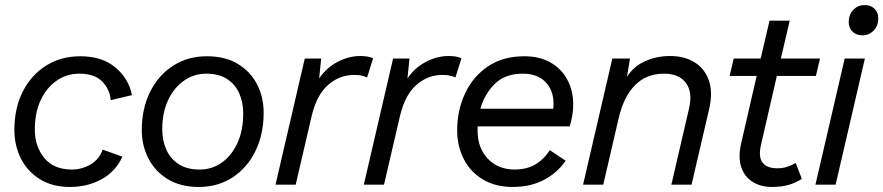

<svg xmlns="http://www.w3.org/2000/svg" viewBox="-20 -732 3501 761"><path d="M257 9Q188 9 138.5 -21.5Q89 -52 63 -103.5Q37 -155 37 -217Q37 -303 70 -368.5Q103 -434 162 -471.5Q221 -509 299 -509Q384 -509 437 -465Q490 -421 503 -355L419 -335Q415 -379 384.5 -409.5Q354 -440 295 -440Q244 -440 204 -412Q164 -384 141 -334.5Q118 -285 118 -218Q118 -152 155.5 -106Q193 -60 265 -60Q304 -60 338.5 -80Q373 -100 387 -139L465 -111Q439 -53 383.5 -22Q328 9 257 9Z M768 9Q696 9 645.5 -21.5Q595 -52 568.5 -103.5Q542 -155 542 -216Q542 -302 575 -368Q608 -434 666 -471.5Q724 -509 800 -509Q873 -509 923 -478.5Q973 -448 999 -397.5Q1025 -347 1025 -285Q1025 -200 992.5 -133.5Q960 -67 902 -29Q844 9 768 9ZM771 -60Q820 -60 859 -87.5Q898 -115 921 -165Q944 -215 944 -282Q944 -326 928.5 -361.5Q913 -397 880.5 -418.5Q848 -440 797 -440Q749 -440 709.5 -412.5Q670 -385 646.5 -335.5Q623 -286 623 -219Q623 -176 639 -139.5Q655 -103 688 -81.5Q721 -60 771 -60Z M1072 0 1188 -500H1253L1245 -421Q1273 -463 1317.5 -486.5Q1362 -510 1408 -510Q1440 -510 1459 -501L1435 -425Q1425 -430 1412.5 -432.5Q1400 -435 1383 -435Q1326 -435 1280.5 -395.5Q1235 -356 1215 -271L1152 0Z M1422 0 1538 -500H1603L1595 -421Q1623 -463 1667.5 -486.5Q1712 -510 1758 -510Q1790 -510 1809 -501L1785 -425Q1775 -430 1762.5 -432.5Q1750 -435 1733 -435Q1676 -435 1630.5 -395.5Q1585 -356 1565 -271L1502 0Z M2012 9Q1943 9 1893.5 -21Q1844 -51 1818 -102Q1792 -153 1792 -216Q1792 -294 1823 -361Q1854 -428 1913.5 -468.5Q1973 -509 2058 -509Q2119 -509 2162.5 -484Q2206 -459 2229 -415.5Q2252 -372 2252 -317Q2252 -278 2238 -231H1873Q1873 -222 1873 -213Q1873 -146 1913.5 -103Q1954 -60 2021 -60Q2072 -61 2105 -82Q2138 -103 2159 -137L2222 -95Q2189 -47 2136 -19Q2083 9 2012 9ZM2053 -440Q1981 -440 1940.5 -399Q1900 -358 1884 -301H2173Q2174 -311 2174 -320Q2174 -374 2142 -407Q2110 -440 2053 -440Z M2291 0 2407 -500H2477L2465 -427Q2491 -469 2537 -489.5Q2583 -510 2635 -510Q2693 -510 2733 -485Q2773 -460 2789.5 -413.5Q2806 -367 2791 -301L2721 0H2641L2711 -302Q2726 -367 2698.5 -403.5Q2671 -440 2612 -440Q2542 -440 2497 -394.5Q2452 -349 2432 -263L2371 0Z M3039 9Q2996 9 2964 -10.5Q2932 -30 2918.5 -68Q2905 -106 2917 -161L2979 -431H2872L2888 -500H2995L3030 -650H3110L3075 -500H3230L3214 -431H3059L2996 -157Q2975 -65 3062 -65Q3082 -65 3099 -70.5Q3116 -76 3134 -86L3158 -23Q3133 -7 3105 1Q3077 9 3039 9Z M3408 -500 3292 0H3212L3328 -500ZM3398 -592Q3374 -592 3359 -606.5Q3344 -621 3344 -644Q3344 -675 3362.5 -693.5Q3381 -712 3407 -712Q3431 -712 3446 -697.5Q3461 -683 3461 -660Q3461 -629 3442.5 -610.5Q3424 -592 3398 -592Z"/></svg>

Font: Prodigy Sans
Style: Italic
Weight: 400
Italic angle: -13°
Designer: Wei Huang
Foundry: Wei Huang
Version: Version 1.003; ttfautohint (v1.8.3)